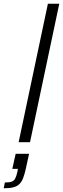

<svg xmlns="http://www.w3.org/2000/svg" viewBox="-59 -763 338 1030"><path d="M41 0 198 -743H259L102 0ZM-39 247 -33 216Q-9 216 3.5 211.5Q16 207 22.5 194.5Q29 182 34 160L37 143H7L25 62H97L80 140Q73 172 65 192.5Q57 213 44.5 225Q32 237 12 242Q-8 247 -39 247Z"/></svg>

Font: Saira Thin Light
Style: Italic
Weight: 300
Italic angle: -12°
Version: Version 1.101